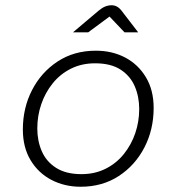

<svg xmlns="http://www.w3.org/2000/svg" viewBox="-20 -699 672 731"><path d="M287 12Q226 12 176 -14Q126 -40 96.5 -89Q67 -138 67 -206Q67 -288 102 -356Q137 -424 199.5 -465Q262 -506 345 -506Q407 -506 456.5 -480Q506 -454 535.5 -405Q565 -356 565 -288Q565 -206 530 -138Q495 -70 432.5 -29Q370 12 287 12ZM290 -36Q341 -36 382 -56.5Q423 -77 451.5 -112.5Q480 -148 495 -192Q510 -236 510 -284Q510 -331 493 -370.5Q476 -410 439 -434Q402 -458 342 -458Q291 -458 250 -437.5Q209 -417 180.5 -381.5Q152 -346 137 -302Q122 -258 122 -210Q122 -163 139 -123.5Q156 -84 193.5 -60Q231 -36 290 -36ZM258 -576 355 -658Q368 -669 380 -674Q392 -679 405 -679Q427 -679 443 -658L506 -576H454L397 -636L316 -576Z"/></svg>

Font: Atkinson Hyperlegible Mono ExtraLight
Style: Italic
Weight: 200
Italic angle: -12°
Monospace: yes
Designer: Elliott Scott, Megan Eiswerth, Linus Boman, Theodore Petrosky, Letters from Sweden
Foundry: Applied Design Works, Letters from Sweden
Version: Version 2.001